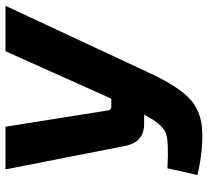

<svg xmlns="http://www.w3.org/2000/svg" viewBox="-48 -682 741 684"><g transform="rotate(-90 322.0 -339.5)"><path d="M644 -690 404 -176Q362 -85 319.5 -40.5Q277 4 210 10Q137 16 41 -6L65 -113Q159 -108 188 -118Q217 -128 245 -176L256 -196H224Q156 -196 144 -267L61 -690H213L271 -326Q272 -313 286 -313H313L482 -690Z"/></g></svg>

Font: Exo 2.0
Style: Bold Italic
Weight: 700
Italic angle: -8°
Designer: Natanael Gama
Version: Version 1.001;PS 001.001;hotconv 1.0.70;makeotf.lib2.5.58329